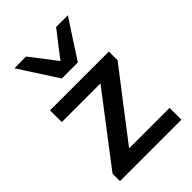

<svg xmlns="http://www.w3.org/2000/svg" viewBox="-227 -865 959 959"><g transform="rotate(-45 252.0 -386.0)"><path d="M36 0V-52.5Q76.5 -105.5 115.2 -156.2Q154 -207 188.5 -252L339 -449L353 -414H248Q222.5 -414 187 -414Q151.5 -414 112.5 -414Q73.5 -414 39 -414V-497H454.5V-435.5Q436 -411 411.5 -379.2Q387 -347.5 361 -313.8Q335 -280 311 -249L163.5 -56.5L152.5 -83.5H267.5Q293.5 -83.5 328.8 -83.5Q364 -83.5 401 -83.5Q438 -83.5 470 -83.5V0ZM193 -568Q160 -619.5 127.2 -670Q94.5 -720.5 62 -771L144 -772Q174 -733.5 203.5 -695Q233 -656.5 263 -617H236.5Q266.5 -656 296 -694Q325.5 -732 355 -770H438Q405.5 -720.5 372.5 -670Q339.5 -619.5 306.5 -568Z"/></g></svg>

Font: Commissioner Thin Medium
Style: Regular
Weight: 500
Version: Version 1.000